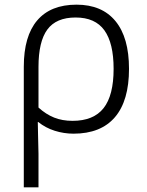

<svg xmlns="http://www.w3.org/2000/svg" viewBox="-20 -563 629 823"><path d="M82 -277Q82 -408 139.5 -475.5Q197 -543 308 -543Q417 -543 475 -472.5Q533 -402 533 -268Q533 -131 472.5 -60.5Q412 10 295 10Q254 10 214.5 -2.5Q175 -15 144 -40H142L143 10Q145 70 145 96V240H82ZM467 -268Q467 -378 427.5 -433Q388 -488 304 -488Q221 -488 183 -436.5Q145 -385 145 -276V-102Q177 -73 212 -59Q247 -45 291 -45Q381 -45 424 -99.5Q467 -154 467 -268Z"/></svg>

Font: OpenSansMMV
Style: Light
Weight: 300
Foundry: Ascender Corporation
Version: Version 4.001